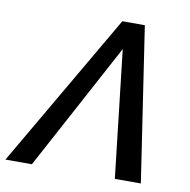

<svg xmlns="http://www.w3.org/2000/svg" viewBox="-87 -732 799 807"><g transform="rotate(10 312.0 -329.0)"><path d="M455 0 393 -543 101 0H-12L371 -658H467L566 0Z"/></g></svg>

Font: Ysabeau Semibold
Style: Italic
Weight: 600
Italic angle: -12°
Designer: Christian Thalmann (Catharsis Fonts)
Version: Version 0.003